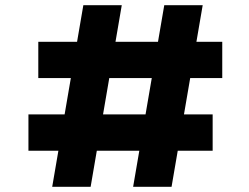

<svg xmlns="http://www.w3.org/2000/svg" viewBox="-20 -720 960 740"><path d="M493.1 0 613.1 -700H761.2L641.2 0ZM89.6 -139V-279H799.6V-139ZM181.2 0 301.2 -700H449.3L329.3 0ZM127.6 -419V-559H836.6V-419Z"/></svg>

Font: Lexend Peta
Style: Regular
Weight: 400
Designer: Bonnie Shaver-Troup, Thomas Jockin
Foundry: Lexend
Version: Version 1.007